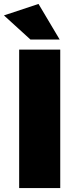

<svg xmlns="http://www.w3.org/2000/svg" viewBox="-38 -952 384 972"><path d="M264 -752H116L-18 -874L157 -932ZM267 0H59V-701H267Z"/></svg>

Font: Montserrat Extra Bold
Style: Regular
Weight: 800
Designer: Julieta Ulanovsky
Foundry: Julieta Ulanovsky
Version: Version 3.001;PS 003.001;hotconv 1.0.70;makeotf.lib2.5.58329